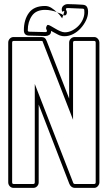

<svg xmlns="http://www.w3.org/2000/svg" viewBox="-20 -913 541 933"><path d="M168 -405V-27Q168 -16 160.5 -8Q153 0 142 0H46Q35 0 27.5 -8Q20 -16 20 -27V-706Q20 -717 27.5 -725Q35 -733 46 -733H182Q201 -733 206 -715V-716Q233 -645 261 -575Q289 -505 316 -434V-706Q316 -717 324 -725Q332 -733 343 -733H438Q448 -733 455.5 -724.5Q463 -716 463 -706V-27Q463 -17 455.5 -8.5Q448 0 438 0H343Q335 0 328 -5Q321 -10 318 -18V-17ZM343 -19H438Q445 -19 445 -27V-706Q445 -714 438 -714H343Q335 -714 335 -706V-331L188 -709Q188 -714 182 -714H46Q39 -714 39 -706V-27Q39 -19 46 -19H142Q149 -19 149 -27V-505L336 -24Q338 -19 343 -19ZM228 -763V-760Q228 -749 219.5 -743.5Q211 -738 201 -738L122 -740Q96 -740 96 -766Q96 -817 120.5 -850.5Q145 -884 199 -884Q216 -884 231 -874Q246 -864 257 -853V-854Q243 -859 228.5 -862Q214 -865 199 -865Q155 -865 135 -836Q115 -807 115 -766Q115 -759 122 -759L201 -757Q208 -757 208 -763Q208 -766 206 -769Q204 -772 204 -777Q204 -780 206.5 -786Q209 -792 213 -792Q217 -792 227 -786.5Q237 -781 248.5 -774Q260 -767 272.5 -761.5Q285 -756 295 -756Q313 -756 330 -764.5Q347 -773 360.5 -786.5Q374 -800 382 -817.5Q390 -835 390 -852Q390 -858 389.5 -864.5Q389 -871 381 -871L309 -874Q307 -874 303.5 -873Q300 -872 300 -869Q300 -866 302.5 -862Q305 -858 305 -852Q305 -848 302.5 -843Q300 -838 295 -838Q290 -838 287 -839L293 -858Q292 -859 289 -859Q285 -859 283 -855Q280 -861 280 -867Q280 -879 289 -886Q298 -893 309 -893Q327 -893 345.5 -892Q364 -891 382 -890Q397 -889 402.5 -879.5Q408 -870 408 -856Q408 -835 398 -814Q388 -793 372 -775.5Q356 -758 335.5 -747.5Q315 -737 293 -737Q275 -737 259.5 -746Q244 -755 228 -763ZM257 -853Q265 -847 270.5 -839.5Q276 -832 282 -824L287 -839Q282 -844 273 -847.5Q264 -851 257 -853ZM284 -854 283 -855Z"/></svg>

Font: RonaldsonGothicLicht
Style: Regular
Weight: 400
Designer: Mr. Robertson for MacKellar, Smiths & Jordan Co. Philadelphia
Foundry: CAT-Fonts Peter Wiegel
Version: 1.000